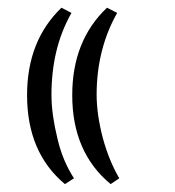

<svg xmlns="http://www.w3.org/2000/svg" viewBox="-20 -504 445 488"><path d="M161.6 -471.2Q135.3 -424.3 123 -372.6Q110.8 -320.8 110.8 -263.2Q110.8 -237.8 114.7 -209.7Q118.7 -181.6 126 -151.9Q132.8 -122.6 143.3 -97.7Q153.8 -72.8 168 -50.8L145 -36.1Q48.8 -116.2 48.8 -262.2Q48.8 -400.4 136.2 -484.4ZM277.8 -471.2Q225.6 -378.9 225.6 -263.2Q225.6 -238.3 229.7 -209.7Q233.9 -181.2 241.7 -151.9Q257.3 -95.2 283.2 -50.8L261.2 -36.1Q163.6 -116.7 163.6 -262.2Q163.6 -400.9 252 -484.4Z"/></svg>

Font: XB Niloofar
Style: Bold
Weight: 700
Designer: Behnam
Foundry: Irmug
Version: Version 7.201 2008